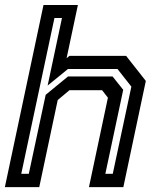

<svg xmlns="http://www.w3.org/2000/svg" viewBox="-37 -770 640 790"><path d="M-17 0 142 -749.5H283.5L237 -530.5L248.5 -540H482L563 -437L470.5 0H329L407 -368L383 -399H249L200.5 -358.5L124.5 0ZM50.5 -55H81.5L151 -380L243 -455.5H426L470 -400.5L396.5 -55H427L503.5 -413.5L446.5 -486H242.5L159 -418L218 -696H187Z"/></svg>

Font: Tourney Thin SemiBold
Style: Italic
Weight: 600
Italic angle: -12°
Version: Version 1.015